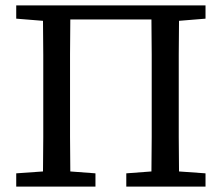

<svg xmlns="http://www.w3.org/2000/svg" viewBox="-20 -690 821 710"><path d="M40 0V-49L139 -56Q140 -119 140 -183Q140 -247 140 -311V-359Q140 -423 140 -486.5Q140 -550 139 -613L40 -621V-670H740V-621L642 -613Q641 -551 641 -487.5Q641 -424 641 -359V-311Q641 -247 641 -183.5Q641 -120 642 -56L740 -49V0H447V-49L540 -56Q541 -119 541 -183Q541 -247 541 -311V-359Q541 -424 541 -489Q541 -554 540 -618H240Q239 -554 239 -489Q239 -424 239 -359V-311Q239 -247 239 -183.5Q239 -120 240 -56L333 -49V0Z"/></svg>

Font: Source Serif 4 SmText
Style: Regular
Weight: 400
Designer: Frank Grießhammer
Foundry: Adobe
Version: Version 4.005;hotconv 1.1.0;makeotfexe 2.6.0